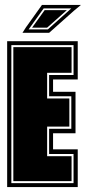

<svg xmlns="http://www.w3.org/2000/svg" viewBox="-20 -758 348 778"><path d="M9 0V-591H295V-436H195V-386H286V-218H195V-153H295V0ZM26 -16H278V-134H179V-236H269V-368H179V-454H278V-575H26ZM34 -24V-567H270V-463H171V-359H261V-245H171V-125H270V-24ZM85 -647 150 -738H308L279 -714L179 -625H71ZM96 -639H174L269 -724H157ZM110 -646 161 -717H251L171 -646Z"/></svg>

Font: Alumni Sans Collegiate One
Style: Regular
Weight: 400
Designer: Robert E. Leuschke
Foundry: Robert E. Leuschke
Version: Version 1.100